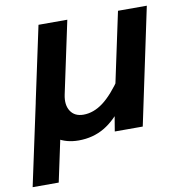

<svg xmlns="http://www.w3.org/2000/svg" viewBox="-125 -632 857 899"><g transform="rotate(-10 304.0 -182.0)"><path d="M-42 190 60 -286 196 -289 154 -92 137 -68 82 190ZM254 -554 181 -211Q171 -163 190.5 -133Q210 -103 252 -103Q300 -103 345.5 -137Q391 -171 442 -246L435 -121Q386 -52 331.5 -20Q277 12 209 12Q151 12 108 -15Q65 -42 46.5 -90Q28 -138 42 -203L117 -554ZM632 -554 515 0H382L400 -108L495 -554Z"/></g></svg>

Font: Azeret Mono Thin SemiBold
Style: Italic
Weight: 600
Italic angle: -12°
Version: Version 1.002